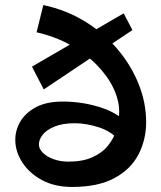

<svg xmlns="http://www.w3.org/2000/svg" viewBox="-20 -730 639 760"><path d="M265.5 10Q195.8 10 145.4 -17.6Q95 -45.2 67.8 -87.9Q40.5 -130.5 40.5 -176.5Q40.5 -214.5 60.5 -248.9Q80.5 -283.2 122.1 -305.6Q163.8 -328 228.5 -328Q302.5 -328 371.4 -307Q440.2 -286 482.5 -245L480.2 -144.2Q432.8 -204.5 378.9 -223.4Q325 -242.2 276.5 -242.2Q228.5 -242.2 196.6 -229.4Q164.8 -216.5 149.4 -197.2Q134 -178 134 -158Q134 -140.8 149.8 -125.1Q165.5 -109.5 192.1 -99.9Q218.8 -90.2 251.2 -90.2Q307.5 -90.2 346.2 -107.8Q385 -125.2 408.2 -154.5Q431.5 -183.8 441.6 -218.8Q451.8 -253.8 451.8 -288.2Q451.8 -333 429.1 -380.8Q406.5 -428.5 363.6 -472.5Q320.8 -516.5 260.5 -550.8Q200.2 -585 124.8 -602.2L151.5 -710Q241 -691 315.6 -645.5Q390.2 -600 444.5 -536.1Q498.8 -472.2 528.6 -397.8Q558.5 -323.2 558.5 -247Q558.5 -177 528.1 -118.5Q497.8 -60 433 -25Q368.2 10 265.5 10ZM153.2 -376 106.5 -466.2 469.5 -677.2 504.2 -611Z"/></svg>

Font: Marhey Light
Style: Regular
Weight: 300
Designer: Nur Syamsi & Bustanul Arifin
Foundry: Namelatype
Version: Version 1.000